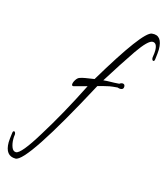

<svg xmlns="http://www.w3.org/2000/svg" viewBox="-309 -612 823 945"><g transform="rotate(15 103.0 -139.0)"><path d="M-142 245Q-195 245 -195 176Q-195 168 -193.5 155.5Q-192 143 -190 127Q-189 117 -183 117Q-179 117 -176.5 123Q-174 129 -176 138Q-177 141 -177 154Q-177 177 -170 195.5Q-163 214 -148 214Q-122 214 -49 94Q-11 33 28.5 -38Q68 -109 109 -191L42 -173H40Q33 -173 33 -180Q33 -190 41.5 -203.5Q50 -217 60 -220Q70 -224 88 -227Q106 -230 133 -234Q303 -519 348 -523Q401 -529 401 -456Q401 -447 399.5 -434.5Q398 -422 396 -405Q395 -395 389 -395Q385 -395 382.5 -401Q380 -407 382 -416Q385 -434 385 -446Q385 -485 362 -485Q339 -485 289 -413Q264 -376 235.5 -332.5Q207 -289 176 -239Q185 -240 194 -240.5Q203 -241 211 -241Q220 -241 231.5 -241.5Q243 -242 256 -243Q264 -249 271 -249Q284 -249 284 -235Q284 -220 267 -220Q262 -220 253 -223Q227 -221 213 -218.5Q199 -216 187 -212.5Q175 -209 155 -204Q-85 245 -142 245Z"/></g></svg>

Font: Allison
Style: Regular
Weight: 400
Designer: Robert E. Leuschke
Foundry: Robert E. Leuschke
Version: Version 1.010; ttfautohint (v1.8.3)